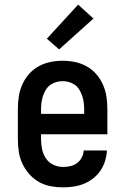

<svg xmlns="http://www.w3.org/2000/svg" viewBox="-20 -800 540 828"><path d="M252 8Q225 8 198 3Q171 -2 147.5 -15.5Q124 -29 106 -49.5Q88 -70 76.5 -94.5Q65 -119 61 -146Q57 -173 57 -200V-330Q57 -357 61 -383.5Q65 -410 76 -435Q87 -460 105 -480.5Q123 -501 146.5 -514Q170 -527 196.5 -532.5Q223 -538 250 -538Q277 -538 303.5 -532.5Q330 -527 353.5 -514Q377 -501 395 -480.5Q413 -460 424 -435Q435 -410 439 -383.5Q443 -357 443 -330V-221H157V-200Q157 -178 161.5 -156.5Q166 -135 178 -117Q190 -99 210 -89.5Q230 -80 252 -80Q268 -80 283.5 -83.5Q299 -87 312 -96.5Q325 -106 332.5 -120.5Q340 -135 341 -151H441Q440 -128 433 -105.5Q426 -83 413 -64Q400 -45 381.5 -30.5Q363 -16 342 -7.5Q321 1 298 4.5Q275 8 252 8ZM343 -309V-330Q343 -344 341 -358.5Q339 -373 334.5 -386.5Q330 -400 322.5 -412.5Q315 -425 303.5 -433.5Q292 -442 278 -446Q264 -450 250 -450Q236 -450 222 -446Q208 -442 196.5 -433.5Q185 -425 177.5 -412.5Q170 -400 165.5 -386.5Q161 -373 159 -358.5Q157 -344 157 -330V-309ZM235 -587 182 -633 317 -780 383 -720Z"/></svg>

Font: Iosevka Slab Semibold
Style: Regular
Weight: 600
Monospace: yes
Designer: Belleve Invis
Foundry: Belleve Invis
Version: Version 11.1.1; ttfautohint (v1.8.3)